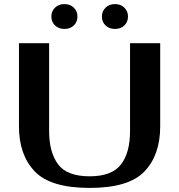

<svg xmlns="http://www.w3.org/2000/svg" viewBox="-20 -912 878 942"><path d="M73 -292V-700H221V-269Q221 -166 264.5 -106.5Q308 -47 420 -47Q528 -47 573 -104.5Q618 -162 618 -269V-700H766V-292Q766 -152 689 -71Q612 10 420 10Q228 10 150.5 -71Q73 -152 73 -292ZM232 -831Q232 -857 250 -874.5Q268 -892 296 -892Q324 -892 342 -874.5Q360 -857 360 -831Q360 -804 342 -787Q324 -770 296 -770Q268 -770 250 -787Q232 -804 232 -831ZM480 -831Q480 -857 498 -874.5Q516 -892 544 -892Q572 -892 590 -874.5Q608 -857 608 -831Q608 -804 590 -787Q572 -770 544 -770Q516 -770 498 -787Q480 -804 480 -831Z"/></svg>

Font: Fahkwang SemiBold
Style: Regular
Weight: 600
Designer: Suppakit Chalermlarp | Katatrad Co.,Ltd.
Foundry: Cadson Demak Co.,Ltd.
Version: Version 1.000; ttfautohint (v1.6)